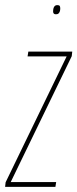

<svg xmlns="http://www.w3.org/2000/svg" viewBox="-36 -732 303 752"><path d="M-16 0 -14 -18 225 -511H72L75 -530H247L245 -512L6 -19H184L181 0ZM183 -676Q177 -676 174.5 -679Q172 -682 172 -687Q172 -694 173.5 -699.5Q175 -705 178.5 -708.5Q182 -712 188 -712Q196 -712 198 -708.5Q200 -705 200 -699Q200 -693 198.5 -688Q197 -683 193.5 -679.5Q190 -676 183 -676Z"/></svg>

Font: Georama
Style: Italic
Weight: 400
Width: 2
Italic angle: -9°
Designer: Jean-Baptiste Levee
Foundry: Production Type
Version: Version 1.000